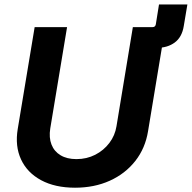

<svg xmlns="http://www.w3.org/2000/svg" viewBox="-20 -852 881 882"><path d="M575.7 -632.3 591.3 -727.5H681.2Q693.4 -727.5 695.8 -740.2L710.4 -831.5H840.8L824.2 -732.4Q815.9 -681.2 782.7 -656.7Q749.5 -632.3 701.7 -632.3ZM324.7 10.3Q232.9 10.3 168.9 -24.2Q105 -58.6 76.7 -119.6Q48.3 -180.7 61.5 -259.8L139.2 -727.5H288.1L210.9 -262.2Q204.1 -219.7 216.6 -188Q229 -156.2 258.3 -138.7Q287.6 -121.1 331.1 -121.1Q378.4 -121.1 417.5 -141.1Q456.5 -161.1 482.4 -195.3Q508.3 -229.5 515.1 -272L590.3 -727.5H739.3L660.2 -250Q647.5 -170.9 601.3 -112.3Q555.2 -53.7 484.1 -21.7Q413.1 10.3 324.7 10.3Z"/></svg>

Font: Inter 17pt
Style: Bold Italic
Weight: 700
Italic angle: -9.3988°
Version: Version 4.001;git-66647c0bb